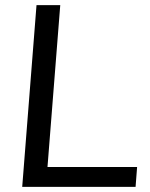

<svg xmlns="http://www.w3.org/2000/svg" viewBox="-20 -732 588 752"><path d="M67 0 123 -712H216L166 -78H517L511 0Z"/></svg>

Font: Muli Medium
Style: Italic
Weight: 500
Italic angle: -4.541°
Designer: Vernon Adams
Foundry: Vernon Adams
Version: Version 2.100; ttfautohint (v1.8.1.43-b0c9)